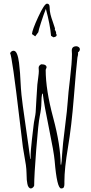

<svg xmlns="http://www.w3.org/2000/svg" viewBox="-20 -1034 504 1067"><path d="M276.9 -826.7 263.7 -835Q258.8 -895.5 234.9 -984.9Q222.2 -952.6 208 -908.7Q193.8 -864.7 192.9 -855L175.8 -832L157.7 -844.7Q158.7 -866.7 192.6 -940.2Q226.6 -1013.7 241.2 -1013.7Q255.9 -1013.7 255.9 -993.4Q255.9 -973.1 260.5 -954.3Q265.1 -935.5 273.7 -912.1Q282.2 -888.7 285.6 -876L284.7 -869.6L292 -855L291 -849.6Q294.9 -841.8 294.9 -838.9Q294.9 -829.6 276.9 -826.7ZM214.8 -514.2 213.9 -512.2Q210.4 -495.6 210 -462.2Q209.5 -428.7 201.2 -389.9Q192.9 -351.1 181.4 -204.1Q169.9 -57.1 169.9 -2.9Q169.9 0.5 164.1 6.8Q158.2 13.2 151.6 13.2Q145 13.2 139.6 6.6Q134.3 0 132.1 -12.5Q129.9 -24.9 128.9 -34.2Q127.9 -50.3 127.4 -72.3Q127 -94.2 123.8 -117.2Q120.6 -140.1 115.2 -168.7Q109.9 -197.3 107.2 -216.1Q104.5 -234.9 88.9 -368.2Q47.4 -721.2 36.1 -738.8Q43.5 -752 55.4 -752Q67.4 -752 74.7 -733.6Q82 -715.3 85.7 -685.5Q89.4 -655.8 91.3 -628.4Q93.3 -601.1 94.5 -573.2Q95.7 -545.4 99.4 -506.8Q103 -468.3 122.3 -335.9Q141.6 -203.6 147.9 -150.9H149.9Q149.9 -198.2 157.5 -259.5Q165 -320.8 166.5 -336.4Q168 -352.1 172.6 -374.8Q177.2 -397.5 178.2 -410.4Q179.2 -423.3 182.4 -484.4Q185.5 -545.4 187.5 -564Q189.5 -582.5 192.6 -604.7Q195.8 -627 195.8 -639.2L194.8 -657.2Q194.8 -669.9 209 -676.8Q238.8 -676.8 238.8 -659.2L233.9 -646Q233.9 -534.7 275.4 -380.4Q316.9 -226.1 316.9 -120.1L319.8 -118.2Q322.8 -129.9 325.4 -178.2Q328.1 -226.6 341.1 -327.6Q354 -428.7 356.4 -470.2Q358.9 -511.7 369.4 -599.1Q379.9 -686.5 379.9 -733.9L378.9 -752.9Q378.9 -776.9 404.8 -776.9Q411.1 -776.9 417.5 -772.2Q423.8 -767.6 423.8 -759.3Q423.8 -751 413.1 -742.2Q414.1 -740.2 414.1 -735.8Q414.1 -729.5 410.2 -713.9Q403.3 -655.8 390.4 -493.4Q377.4 -331.1 357.7 -214.6Q337.9 -98.1 337.9 -25.9V-11.2Q337.9 0.5 334.5 6.8Q331.1 13.2 319.8 13.2Q296.4 13.2 283.7 -140.6Q279.8 -187 252.7 -318.4Q225.6 -449.7 217.8 -512.2ZM319.8 -115.2Q317.9 -115.2 317.9 -113.8ZM163.1 -566.9V-564.9Z"/></svg>

Font: Amatic SC
Style: Regular
Weight: 400
Version: Version 1.004